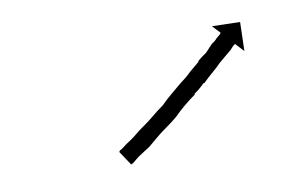

<svg xmlns="http://www.w3.org/2000/svg" viewBox="-28 -354 334 216"><g transform="rotate(-5 139.5 -245.5)"><path d="M102 -188Q104 -189 106 -191Q109 -194 113 -197Q117 -200 121 -204Q126 -209 131 -213Q137 -218 142 -223Q148 -229 154 -234Q159 -240 165 -246Q171 -252 177 -258Q183 -263 188 -269Q193 -274 199 -280H198Q203 -285 208 -289Q212 -294 215 -298Q219 -301 221 -304Q223 -306 225 -308Q226 -309 226 -310L217 -318L249 -320L251 -287L241 -296Q241 -295 240 -295Q238 -293 236 -290Q233 -287 230 -284Q226 -280 222 -276Q218 -271 213 -266Q208 -261 203 -255H202Q197 -249 191 -244V-243Q185 -238 179 -232Q173 -226 168 -220Q162 -214 156 -209Q150 -204 145 -199Q140 -194 135 -189Q130 -185 126 -182Q122 -179 119 -176Q117 -174 115 -172Q114 -172 113 -171L101 -186Q101 -187 102 -188Z"/></g></svg>

Font: FRB American Cursive Just Arrows Thin
Style: Italic
Weight: 100
Italic angle: -25°
Version: Version 2.0;Modular Font Editor K font №1